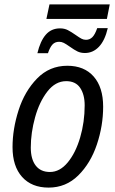

<svg xmlns="http://www.w3.org/2000/svg" viewBox="-20 -844 525 873"><path d="M37 -175Q37 -257 64.5 -343Q92 -429 148.5 -487Q205 -545 286 -545Q363 -545 406 -496Q449 -447 449 -359Q449 -272 420.5 -187Q392 -102 336 -46.5Q280 9 201 9Q124 9 80.5 -39.5Q37 -88 37 -175ZM365 -365Q365 -414 344.5 -444.5Q324 -475 281 -475Q232 -475 195.5 -428Q159 -381 139.5 -310.5Q120 -240 120 -173Q120 -120 142.5 -91Q165 -62 207 -62Q252 -62 288 -105.5Q324 -149 344.5 -219Q365 -289 365 -365ZM205 -824H479L466 -758H191ZM253 -715Q273 -715 288.5 -707Q304 -699 324 -685Q341 -673 350.5 -668Q360 -663 371 -663Q388 -663 400 -675Q412 -687 422 -716H470Q457 -660 430 -631.5Q403 -603 366 -603Q347 -603 332.5 -610Q318 -617 297 -632Q280 -644 270 -649Q260 -654 249 -654Q230 -654 218.5 -641.5Q207 -629 198 -602H150Q163 -657 188 -686Q213 -715 253 -715Z"/></svg>

Font: Noto Sans UI Narrow
Style: Italic
Weight: 400
Width: 4
Italic angle: -12°
Designer: Monotype Design Team
Foundry: Monotype Imaging Inc.
Version: Version 1.001